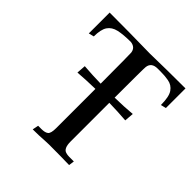

<svg xmlns="http://www.w3.org/2000/svg" viewBox="-162 -694 811 811"><g transform="rotate(45 244.0 -288.5)"><path d="M303.7 -307.6V-76.2Q303.7 -35.2 325.2 -29.3Q334.5 -26.4 345.2 -26.4H373L369.6 -1.5Q322.8 -2.9 248 -2.9Q235.4 -2.9 224.6 -2Q191.4 0.5 154.3 0.5L159.7 -26.4H179.2Q201.2 -26.4 210.9 -34.4Q220.7 -42.5 220.7 -72.8V-307.6Q166.5 -306.6 118.2 -302.7L121.1 -343.8Q170.9 -339.8 220.7 -338.9Q220.2 -516.1 219.2 -522.9Q215.8 -549.8 187 -553.7Q142.1 -553.7 114 -547.4Q85.9 -541 72.5 -521Q59.1 -501 59.1 -459.5L35.2 -453.6V-578.1Q153.8 -578.1 278.3 -575.7Q376 -578.1 488.3 -578.1V-460.9L464.4 -455.1Q464.4 -504.4 450.2 -525.1Q436 -545.9 410.6 -550.3Q390.1 -554.2 363.8 -554.2H346.2Q309.6 -554.2 305.7 -523.4Q304.2 -516.1 304.2 -338.9Q357.9 -339.8 407.2 -344.2L403.8 -302.7Q354.5 -306.6 303.7 -307.6Z"/></g></svg>

Font: Quaaykop
Style: Regular
Weight: 400
Designer: Tup Wanders
Foundry: Free font, DO NOT SELL
Version: Version 1.00;July 31, 2023;FontCreator 11.5.0.2430 64-bit